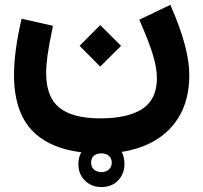

<svg xmlns="http://www.w3.org/2000/svg" viewBox="-20 -403 826 782"><path d="M393.1 169.9Q436 169.9 461.4 196Q486.8 222.2 486.8 265.1Q486.8 305.2 460.9 332Q435.1 358.9 393.1 358.9Q353 358.9 326.2 332.8Q299.3 306.6 299.3 265.1Q299.3 224.6 326.4 197.3Q353.5 169.9 393.1 169.9ZM393.1 221.7Q374 221.7 362.5 231.4Q351.1 241.2 351.1 259.3Q351.1 277.3 362.8 287.6Q374.5 297.9 393.1 297.9Q411.6 297.9 423.3 287.4Q435.1 276.9 435.1 259.3Q435.1 241.7 423.3 231.7Q411.6 221.7 393.1 221.7ZM304.2 -216.3 388.2 -300.8 473.1 -216.3 388.2 -131.8ZM547.4 -322.8 673.8 -383.3Q751 -209 751 -97.7Q751 4.9 706.8 76.2Q662.6 147.5 582 184.6Q501.5 221.7 391.6 221.7Q216.3 221.7 126.7 143.8Q37.1 65.9 37.1 -97.2Q37.1 -143.6 44.4 -200.4Q51.8 -257.3 67.9 -326.7L195.8 -297.9Q179.7 -221.7 173.8 -179.2Q168 -136.7 168 -105.5Q168 -6.8 222.4 36.1Q276.9 79.1 388.2 79.1Q501 79.1 560.1 40.3Q619.1 1.5 619.1 -85.4Q619.1 -126 603 -179.2Q586.9 -232.4 547.4 -322.8Z"/></svg>

Font: Estedad-FD Bold
Style: Regular
Weight: 700
Designer: Amin Abedi
Version: Version 7.3